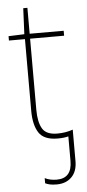

<svg xmlns="http://www.w3.org/2000/svg" viewBox="-60 -693 439 967"><g transform="rotate(-5 159.5 -209.5)"><path d="M187 240Q234 240 262.5 211.5Q291 183 291 131V-28Q255 -15 212 -15Q156 -15 136.5 -48.5Q117 -82 117 -143V-503H289V-528H117V-659H96L90 -528L10 -525V-503H91V-140Q91 -70 116.5 -30Q142 10 212 10Q244 10 266 4V128Q266 216 189 216Q155 216 129 203V229Q139 234 152.5 237Q166 240 187 240Z"/></g></svg>

Font: Noto Sans UI Thin
Style: Regular
Weight: 250
Designer: Monotype Design Team
Foundry: Monotype Imaging Inc.
Version: Version 1.901